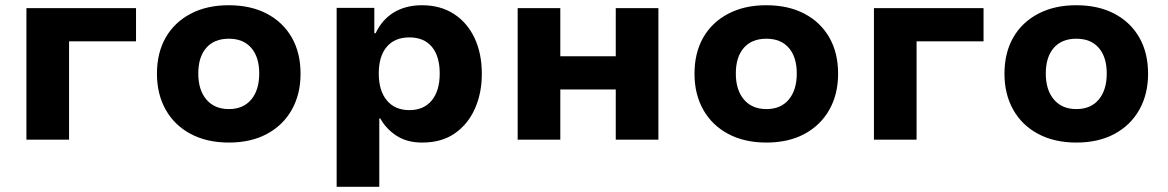

<svg xmlns="http://www.w3.org/2000/svg" viewBox="-20 -534 4465 734"><path d="M81 0V-503H500V-376H244V0Z M855 11Q771 11 709 -22Q647 -55 613.5 -114.5Q580 -174 580 -252Q580 -332 613.5 -390.5Q647 -449 709 -481.5Q771 -514 854 -514Q939 -514 1000.5 -481.5Q1062 -449 1095.5 -390.5Q1129 -332 1129 -252Q1129 -174 1095.5 -114.5Q1062 -55 1000.5 -22Q939 11 855 11ZM855 -117Q910 -117 940.5 -153.5Q971 -190 971 -253Q971 -316 940.5 -351Q910 -386 855 -386Q799 -386 768.5 -351Q738 -316 738 -253Q738 -190 769 -153.5Q800 -117 855 -117Z M1267 180V-504H1411V-407H1416Q1441 -460 1486.5 -487Q1532 -514 1593 -514Q1664 -514 1715.5 -480.5Q1767 -447 1794.5 -388Q1822 -329 1822 -252Q1822 -178 1795.5 -118.5Q1769 -59 1718.5 -24Q1668 11 1594 11Q1536 11 1496 -15Q1456 -41 1434 -81H1430V180ZM1545 -113Q1600 -113 1630.5 -150Q1661 -187 1661 -253Q1661 -319 1631 -355Q1601 -391 1545 -391Q1489 -391 1458.5 -355Q1428 -319 1428 -253Q1428 -187 1459 -150Q1490 -113 1545 -113Z M1959 0V-503H2122V-319H2334V-503H2497V0H2334V-192H2122V0Z M2910 11Q2826 11 2764 -22Q2702 -55 2668.5 -114.5Q2635 -174 2635 -252Q2635 -332 2668.5 -390.5Q2702 -449 2764 -481.5Q2826 -514 2909 -514Q2994 -514 3055.5 -481.5Q3117 -449 3150.5 -390.5Q3184 -332 3184 -252Q3184 -174 3150.5 -114.5Q3117 -55 3055.5 -22Q2994 11 2910 11ZM2910 -117Q2965 -117 2995.5 -153.5Q3026 -190 3026 -253Q3026 -316 2995.5 -351Q2965 -386 2910 -386Q2854 -386 2823.5 -351Q2793 -316 2793 -253Q2793 -190 2824 -153.5Q2855 -117 2910 -117Z M3321 0V-503H3740V-376H3484V0Z M4095 11Q4011 11 3949 -22Q3887 -55 3853.5 -114.5Q3820 -174 3820 -252Q3820 -332 3853.5 -390.5Q3887 -449 3949 -481.5Q4011 -514 4094 -514Q4179 -514 4240.5 -481.5Q4302 -449 4335.5 -390.5Q4369 -332 4369 -252Q4369 -174 4335.5 -114.5Q4302 -55 4240.5 -22Q4179 11 4095 11ZM4095 -117Q4150 -117 4180.5 -153.5Q4211 -190 4211 -253Q4211 -316 4180.5 -351Q4150 -386 4095 -386Q4039 -386 4008.5 -351Q3978 -316 3978 -253Q3978 -190 4009 -153.5Q4040 -117 4095 -117Z"/></svg>

Font: Nunito Sans 7pt ExtraBold
Style: Regular
Weight: 800
Designer: Vernon Adams
Foundry: Vernon Adams
Version: Version 3.101;gftools[0.9.27]